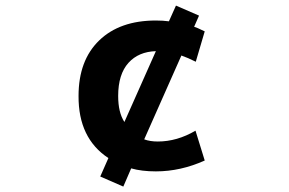

<svg xmlns="http://www.w3.org/2000/svg" viewBox="-20 -607 1040 691"><path d="M427.7 -168 541 -422.9Q478.5 -420.9 442.4 -380.9Q405.3 -339.8 405.3 -261.7Q405.3 -202.1 427.7 -168ZM683.6 -136.7 716.8 -29.3Q629.9 9.8 541 9.8Q490.2 9.8 452.1 -1L423.8 64.5L340.8 28.3L370.1 -38.1Q261.7 -109.4 262.7 -261.7Q262.7 -389.6 336.9 -461.4Q411.1 -533.2 541 -533.2Q566.4 -533.2 587.9 -530.3L613.3 -586.9L696.3 -550.8L678.7 -510.7Q686.5 -508.8 716.8 -494.1L684.6 -384.8Q655.3 -399.4 632.8 -407.2L499 -105.5Q519.5 -97.7 547.9 -97.7Q617.2 -97.7 683.6 -136.7Z"/></svg>

Font: GenEi Gothic M Regular
Style: Bold
Weight: 700
Designer: o_tamon (Modified); [Source Han Sans]
Ryoko NISHIZUKA  (kana & ideographs); Paul D. Hunt (Latin, Greek & Cyrillic); Wenl
Version: Version 1.1a;Original Version 1.004